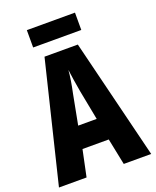

<svg xmlns="http://www.w3.org/2000/svg" viewBox="-161 -980 870 1072"><g transform="rotate(-20 274.0 -443.5)"><path d="M385 0 353 -157H197L164 0H0L174 -714H372L548 0ZM295 -464Q288 -501 283 -536Q278 -571 274 -599Q272 -572 266.5 -537.5Q261 -503 253 -466L219 -288H329ZM418 -887V-784H132V-887Z"/></g></svg>

Font: Noto Sans Lao ExtraCondensed ExtraBold
Style: Regular
Weight: 800
Width: 2
Designer: Monotype Design Team
Foundry: Monotype Imaging Inc.
Version: Version 2.003; ttfautohint (v1.8.4.7-5d5b)